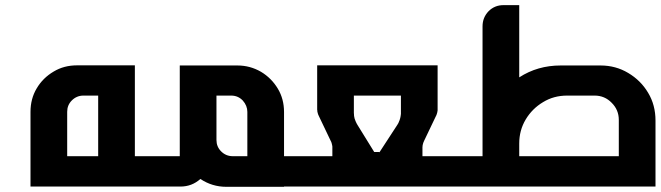

<svg xmlns="http://www.w3.org/2000/svg" viewBox="-20 -720 2550 741"><path d="M500.5 -467.8H277.3C243.7 -467.8 213.9 -460 187 -443.8C159.7 -427.7 137.7 -406.2 121.6 -378.9C105.5 -352.1 97.7 -321.8 97.7 -288.1V0H500.5ZM239.3 -117.2V-288.6C239.3 -305.7 245.1 -320.3 257.3 -332.5C269.5 -344.7 284.7 -351.1 301.8 -351.1H358.9V-117.2Z M1052.2 -377.9C1036.1 -404.8 1014.2 -426.8 987.3 -442.9C959.5 -459 929.2 -467.3 896.5 -467.3H673.8V-117.2H494.1V0H676.3C706.1 0 731.4 -9.8 753.4 -29.3C783.2 -9.3 816.9 1 853.5 1H1076.2V-287.6C1076.2 -320.8 1068.4 -351.1 1052.2 -377.9ZM877.9 -117.2C860.8 -117.2 845.7 -123.5 833.5 -135.7C821.3 -147.9 815.4 -162.6 815.4 -179.7V-351.1H872.1C890.1 -351.1 904.8 -344.7 917 -332C928.7 -318.8 934.6 -304.2 934.6 -288.1V-117.2Z M1668.9 -299.8V-467.8H1204.1V-299.3V-297.4V-296.4C1204.1 -295.9 1204.1 -294.9 1204.6 -294.4C1204.6 -293.5 1204.6 -292.5 1204.6 -292V-291C1205.1 -289.6 1205.1 -287.6 1205.6 -286.1C1206.1 -284.7 1206.5 -282.7 1207 -281.2V-280.3C1207.5 -278.8 1208 -277.8 1208.5 -276.9C1209 -275.9 1209.5 -274.9 1210 -273.4L1256.8 -175.3C1257.3 -174.8 1257.3 -174.3 1257.8 -173.8C1257.8 -173.3 1257.8 -172.4 1258.3 -171.9C1258.8 -170.4 1259.3 -169.4 1259.8 -168.5C1260.3 -167 1260.3 -165.5 1260.7 -164.1C1261.2 -163.6 1261.2 -162.6 1261.2 -162.1C1261.2 -161.6 1261.2 -161.6 1261.7 -161.1C1261.7 -160.6 1261.7 -160.6 1261.7 -160.2V-159.2C1261.7 -158.7 1261.7 -158.7 1262.2 -158.2C1262.2 -156.7 1262.2 -155.3 1262.7 -154.3C1262.7 -153.3 1262.7 -152.3 1262.7 -150.9V-149.9V-117.2H1070.3V0H1668.9V-117.2H1610.4V-149.9V-152.8V-153.3C1610.4 -153.8 1610.4 -154.3 1610.8 -154.3V-154.8V-157.7C1610.8 -158.2 1610.8 -158.7 1611.3 -159.2C1611.3 -160.6 1611.3 -161.6 1611.8 -162.1C1611.8 -163.1 1611.8 -163.6 1612.3 -164.1C1612.3 -165 1612.3 -165.5 1612.8 -166V-166.5C1612.8 -166.5 1612.8 -167 1613.3 -167.5V-168C1613.3 -168.5 1613.3 -168.5 1613.8 -168.9C1613.8 -168.9 1613.8 -168.9 1613.8 -169.4V-169.9C1614.3 -169.9 1614.3 -170.4 1614.3 -170.9C1614.7 -171.4 1614.7 -172.4 1615.2 -172.9C1615.2 -173.3 1615.7 -174.3 1616.2 -174.8V-175.3L1663.1 -273.4V-273.9C1663.6 -274.4 1664.1 -274.9 1664.1 -274.9C1664.1 -275.4 1664.1 -275.9 1664.6 -276.4V-276.9C1664.6 -276.9 1664.6 -277.3 1665 -277.8C1665 -278.3 1665 -278.8 1665.5 -278.8C1665.5 -279.3 1665.5 -280.3 1666 -280.8V-281.2C1666.5 -281.7 1666.5 -281.7 1666.5 -282.2V-282.7C1666.5 -283.2 1666.5 -283.2 1667 -283.7C1667 -283.7 1667 -283.7 1667 -284.2C1667 -284.7 1667 -284.7 1667.5 -285.2C1667.5 -285.2 1667.5 -285.2 1667.5 -285.6V-287.1C1668 -287.6 1668 -288.6 1668 -290L1668.5 -290.5C1668.5 -292.5 1668.5 -293.9 1668.9 -294.9V-296.4V-297.4V-298.8ZM1345.7 -285.6V-351.1H1527.3V-286.6V-285.6V-283.2V-281.7V-280.8C1527.3 -280.3 1527.3 -280.3 1527.3 -279.8C1526.9 -279.3 1526.9 -279.3 1526.9 -278.8V-278.3V-277.3V-276.4C1526.9 -275.9 1526.9 -275.4 1526.4 -274.9V-273.9C1526.4 -272.9 1526.4 -272 1525.9 -271.5C1525.9 -270 1525.9 -268.6 1525.4 -268.1C1524.9 -266.1 1524.4 -264.6 1524.4 -263.2C1523.9 -262.7 1523.9 -262.2 1523.9 -262.2C1523.9 -261.7 1523.9 -261.2 1523.4 -260.7C1523.4 -260.3 1523.4 -260.3 1523.4 -260.3C1522.9 -259.8 1522.9 -259.3 1522.9 -258.8C1522.9 -258.3 1522.9 -258.3 1522.9 -258.3C1522.5 -257.8 1522.5 -257.8 1522.5 -257.3C1522.5 -256.8 1522.5 -256.8 1522 -256.3V-255.9C1521.5 -255.4 1521.5 -254.9 1521.5 -254.4C1521 -253.9 1521 -253.9 1521 -253.4C1521 -252.9 1521 -252.9 1520.5 -252.4C1520.5 -251.5 1520 -250.5 1519.5 -250C1519.5 -249.5 1519.5 -249.5 1519.5 -249.5C1519 -249 1519 -249 1519 -248.5L1518.6 -248C1518.6 -247.6 1518.6 -247.1 1518.1 -247.1V-246.1C1517.6 -245.6 1517.1 -244.6 1517.1 -244.1C1516.6 -243.7 1516.1 -242.7 1515.6 -242.2V-241.7C1515.1 -241.2 1515.1 -241.2 1515.1 -240.7C1514.6 -240.2 1514.2 -239.7 1514.2 -239.7C1514.2 -239.3 1514.2 -239.3 1513.7 -238.8C1513.7 -238.3 1513.7 -238.3 1513.7 -238.3C1513.2 -238.3 1513.2 -238.3 1513.2 -237.8L1444.8 -132.8H1443.8H1442.9L1442.4 -133.3H1441.9H1440.4H1439H1437.5H1437H1435.1H1434.6H1424.3L1359.4 -238.3C1358.9 -238.8 1358.4 -239.7 1358.4 -240.2C1357.9 -240.7 1357.4 -241.7 1356.9 -242.2V-242.7C1356.4 -243.2 1356 -244.1 1356 -244.6C1355.5 -245.1 1355.5 -245.6 1355 -246.1V-246.6C1354.5 -247.1 1354.5 -247.6 1354.5 -248C1354 -248 1354 -248.5 1353.5 -249V-249.5C1353 -251 1352.5 -251.5 1352.5 -252C1352.1 -252.4 1352.1 -252.4 1352.1 -252.9C1351.6 -254.4 1351.1 -254.9 1351.1 -255.4L1349.6 -259.8C1349.6 -260.3 1349.6 -260.3 1349.1 -260.7V-261.2C1349.1 -261.7 1349.1 -261.7 1348.6 -262.2C1348.6 -262.7 1348.1 -264.2 1347.7 -266.1V-267.1C1347.2 -267.6 1347.2 -268.6 1347.2 -269C1347.2 -269.5 1347.2 -270.5 1346.7 -271V-272C1346.7 -272.9 1346.7 -273.9 1346.2 -274.4V-274.9V-277.3V-278.3C1345.7 -279.8 1345.7 -281.7 1345.7 -284.2Z M1983.9 -117.2V-166C1983.9 -200.2 1992.2 -231 2008.8 -258.8C2025.4 -286.6 2047.9 -309.1 2075.7 -325.7C2103.5 -342.8 2134.3 -351.1 2168.9 -351.1H2274.9C2300.8 -351.1 2322.8 -341.8 2340.8 -323.2C2358.9 -305.2 2368.2 -283.2 2368.2 -257.3V-117.2ZM1663.1 0H2509.8V-254.9C2509.8 -294.4 2500.5 -330.1 2481.4 -361.8C2462.4 -394 2436.5 -419.4 2404.3 -438.5C2372.6 -457.5 2336.9 -467.3 2297.9 -467.3H2143.6C2084.5 -467.3 2031.2 -452.1 1983.9 -421.4V-700.2H1923.3C1900.4 -700.2 1881.3 -692.4 1865.7 -676.8C1850.1 -660.6 1842.3 -641.1 1842.3 -618.2V-117.2H1663.1Z"/></svg>

Font: Ya Modern Pro
Style: Bold
Weight: 700
Designer: Yahyaalaswadi
Foundry: Yahyaalaswadi
Version: Version 1.000;September 23, 2024;FontCreator 15.0.0.2974 64-